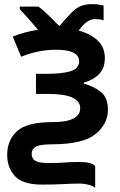

<svg xmlns="http://www.w3.org/2000/svg" viewBox="-20 -692 584 934"><path d="M425 -672Q370 -672 333.5 -636Q297 -600 269 -565Q240 -594 214.5 -619Q189 -644 167 -660H76V-647Q95 -628 119.5 -600Q144 -572 165 -547Q98 -537 42 -514L83 -416Q166 -450 252 -450Q365 -450 365 -394Q365 -359 324.5 -346Q284 -333 210 -333H155V-235H215Q370 -235 370 -166Q370 -98 236 -98Q111 -98 63 -54Q15 -10 15 61Q15 125 53.5 165.5Q92 206 184 206Q243 206 288.5 203.5Q334 201 367 201Q388 201 410.5 206.5Q433 212 443 222V116Q428 96 363 96Q326 96 297 98.5Q268 101 214 101Q170 101 152 90.5Q134 80 134 55Q134 35 152.5 22.5Q171 10 237 10Q386 9 445.5 -40.5Q505 -90 505 -158Q505 -218 470.5 -245Q436 -272 388 -285V-290Q434 -303 462 -331.5Q490 -360 490 -410Q490 -463 454 -496Q418 -529 363 -543Q401 -599 442 -599Q468 -599 484 -593V-665Q476 -667 462 -669.5Q448 -672 425 -672Z"/></svg>

Font: Noto Sans UI
Style: Bold
Weight: 700
Designer: Monotype Design Team
Foundry: Monotype Imaging Inc.
Version: Version 1.901